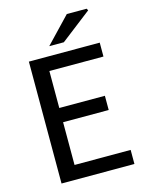

<svg xmlns="http://www.w3.org/2000/svg" viewBox="-134 -1009 853 1094"><g transform="rotate(-15 292.5 -462.5)"><path d="M90 -719H508V-637H189V-419H458V-335H189V-83H520V0H90ZM369 -925H486L492 -914L311 -774H225Z"/></g></svg>

Font: Nebula Sans Medium
Style: Regular
Weight: 500
Designer: Paul D. Hunt for Adobe (as Source Sans)
Foundry: Nebula Entertainment & Broadcasting LLC
Version: Version 1.010